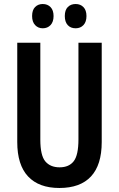

<svg xmlns="http://www.w3.org/2000/svg" viewBox="-20 -978 593 957"><path d="M487 -270Q487 -156 433.5 -98.5Q380 -41 276 -41Q174 -41 120 -98.5Q66 -156 66 -270V-765H181V-282Q181 -203 206 -173.5Q231 -144 277 -144Q324 -144 347.5 -174.5Q371 -205 371 -283V-765H487ZM140 -898Q140 -928 155 -943Q170 -958 193 -958Q217 -958 232 -942.5Q247 -927 247 -898Q247 -869 232 -853Q217 -837 193 -837Q170 -837 155 -853Q140 -869 140 -898ZM303 -898Q303 -928 318 -943Q333 -958 357 -958Q381 -958 396 -942.5Q411 -927 411 -898Q411 -869 396 -853Q381 -837 357 -837Q332 -837 317.5 -853Q303 -869 303 -898Z"/></svg>

Font: Noto Sans Tamil UI ExtraCondensed SemiBold
Style: Regular
Weight: 600
Width: 2
Designer: Jelle Bosma - Monotype Design Team
Foundry: Monotype Imaging Inc.
Version: Version 2.004; ttfautohint (v1.8.4.7-5d5b)